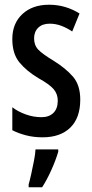

<svg xmlns="http://www.w3.org/2000/svg" viewBox="-20 -570 389 811"><path d="M319 -149Q319 -72 277 -31Q235 10 160 10Q122 10 89.5 1.5Q57 -7 32 -20V-117Q55 -99 88 -87Q121 -75 155 -75Q187 -75 205.5 -93Q224 -111 224 -145Q224 -173 206.5 -193.5Q189 -214 142 -240Q92 -270 62 -306.5Q32 -343 32 -405Q32 -471 74.5 -510.5Q117 -550 187 -550Q223 -550 255 -540.5Q287 -531 316 -513L285 -437Q263 -452 239 -461Q215 -470 190 -470Q159 -470 141.5 -453Q124 -436 124 -408Q124 -379 141.5 -360.5Q159 -342 207 -313Q257 -282 288 -246.5Q319 -211 319 -149ZM226 71Q215 108 196.5 149Q178 190 158 221H101V209Q106 192 112 164.5Q118 137 123.5 109Q129 81 130 61H226Z"/></svg>

Font: Noto Sans Khmer UI ExtraCondensed Medium
Style: Regular
Weight: 500
Width: 2
Designer: Danh Hong and the Monotype Design Team
Foundry: Monotype Imaging Inc.
Version: Version 2.002; ttfautohint (v1.8.4.7-5d5b)